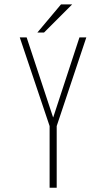

<svg xmlns="http://www.w3.org/2000/svg" viewBox="-20 -874 490 894"><path d="M154 -722.5 264 -853.5H316L185 -722.5ZM211 0V-287L72 -700H104L227 -328H228L350 -700H382L244 -287V0Z"/></svg>

Font: League Mono Condensed Thin
Style: Regular
Weight: 100
Width: 1
Designer: Tyler Finck
Foundry: The League of Moveable Type / Tyler Finck
Version: Version 2.210